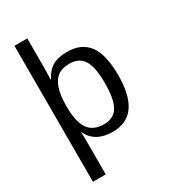

<svg xmlns="http://www.w3.org/2000/svg" viewBox="-223 -829 1002 1140"><g transform="rotate(-30 278.0 -259.0)"><path d="M67.4 -724.6V207.5H155.3V1C155.3 -51.8 154.6 -79.4 153.3 -82H155.8C183.8 -20.8 238.4 9.8 319.8 9.8C449.4 9.8 514.2 -82.4 514.2 -266.6C514.2 -360 498 -428.5 465.8 -472.2C433.6 -515.8 384.9 -537.6 319.8 -537.6C277.8 -537.6 244 -530 218.3 -514.9C192.5 -499.8 171.9 -475.9 156.2 -443.4H153.3C154.6 -472 155.3 -496.9 155.3 -518.1V-724.6ZM421.9 -264.6C421.9 -189.1 411.9 -135.3 391.8 -103.3C371.8 -71.2 340 -55.2 296.4 -55.2C246.6 -55.2 210.6 -71.6 188.5 -104.5C166.3 -137.4 155.3 -188.5 155.3 -257.8C155.3 -307.6 160.4 -348.1 170.7 -379.2C180.9 -410.2 195.9 -433.1 215.6 -447.8C235.3 -462.4 262.5 -469.7 297.4 -469.7C340.7 -469.7 372.2 -453.9 392.1 -422.4C411.9 -390.8 421.9 -338.2 421.9 -264.6Z"/></g></svg>

Font: Arimo
Style: Regular
Weight: 400
Designer: Steve Matteson
Foundry: Monotype Imaging Inc.
Version: Version 1.32